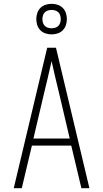

<svg xmlns="http://www.w3.org/2000/svg" viewBox="-20 -985 540 1005"><path d="M52 0 227 -735H273L448 0H406L353 -223H147L94 0ZM155 -260H345L291 -490Q280 -534 270 -577.5Q260 -621 250 -665Q240 -621 230 -577.5Q220 -534 209 -490ZM250 -805Q234 -805 218.5 -810Q203 -815 191.5 -826.5Q180 -838 175 -853.5Q170 -869 170 -885Q170 -901 175 -916.5Q180 -932 191.5 -943.5Q203 -955 218.5 -960Q234 -965 250 -965Q266 -965 281.5 -960Q297 -955 308.5 -943.5Q320 -932 325 -916.5Q330 -901 330 -885Q330 -869 325 -853.5Q320 -838 308.5 -826.5Q297 -815 281.5 -810Q266 -805 250 -805ZM250 -837Q260 -837 269.5 -840Q279 -843 285.5 -849.5Q292 -856 295 -865.5Q298 -875 298 -885Q298 -895 295 -904.5Q292 -914 285.5 -920.5Q279 -927 269.5 -930Q260 -933 250 -933Q240 -933 230.5 -930Q221 -927 214.5 -920.5Q208 -914 205 -904.5Q202 -895 202 -885Q202 -875 205 -865.5Q208 -856 214.5 -849.5Q221 -843 230.5 -840Q240 -837 250 -837Z"/></svg>

Font: Iosevka SS04 Extralight
Style: Regular
Weight: 200
Monospace: yes
Designer: Belleve Invis
Foundry: Belleve Invis
Version: Version 19.0.0; ttfautohint (v1.8.4)